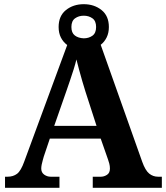

<svg xmlns="http://www.w3.org/2000/svg" viewBox="-20 -897 793 917"><path d="M4 0V-53H16Q43 -53 61.5 -67Q80 -81 96 -126L301 -682Q282 -696 271 -717.5Q260 -739 260 -768Q260 -821 295 -849Q330 -877 380 -877Q430 -877 465 -849Q500 -821 500 -768Q500 -740 489.5 -718.5Q479 -697 461 -683L659 -125Q674 -83 692.5 -68Q711 -53 735 -53H753V0H423V-53H462Q477 -53 491 -62Q505 -71 505 -92Q505 -104 502 -115.5Q499 -127 496 -135L461 -235H218L189 -149Q187 -141 184 -131Q181 -121 179 -110.5Q177 -100 177 -92Q177 -73 191 -63Q205 -53 222 -53H264V0ZM239 -296H441L388 -460Q381 -483 373 -509.5Q365 -536 358 -563Q351 -590 345 -613Q340 -592 332 -566.5Q324 -541 315 -514.5Q306 -488 298 -465ZM380 -714Q404 -714 421.5 -726.5Q439 -739 439 -768Q439 -797 421.5 -809.5Q404 -822 380 -822Q356 -822 338.5 -809.5Q321 -797 321 -768Q321 -740 337.5 -727.5Q354 -715 380 -714Z"/></svg>

Font: Noto Serif Gujarati
Style: Bold
Weight: 700
Version: Version 2.102